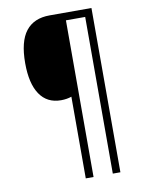

<svg xmlns="http://www.w3.org/2000/svg" viewBox="-96 -827 773 1021"><g transform="rotate(-10 290.5 -316.5)"><path d="M470 127H429V-719H325V127H283V-314Q257 -305 226 -305Q151 -305 111.5 -363.5Q72 -422 72 -532Q72 -649 115.5 -704.5Q159 -760 244 -760H470Z"/></g></svg>

Font: Noto Sans Lao UI SemCond Light
Style: Regular
Weight: 300
Width: 4
Designer: Monotype Design Team
Foundry: Monotype Imaging Inc.
Version: Version 2.000; ttfautohint (v1.8.4.7-5d5b)